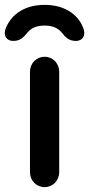

<svg xmlns="http://www.w3.org/2000/svg" viewBox="-54 -768 366 788"><path d="M189 -473C189 -508 163 -535 129 -535C95 -535 69 -508 69 -473V-62C69 -27 95 0 129 0C163 0 189 -27 189 -62ZM-30 -653C-43 -621 -26 -600 0 -600C28 -600 42 -613 60 -636C75 -653 96 -663 129 -663C162 -663 183 -653 198 -636C216 -613 230 -600 258 -600C284 -600 301 -622 287 -655C263 -715 204 -748 129 -748C53 -748 -5 -714 -30 -653Z"/></svg>

Font: Hotpoint
Style: Bold
Weight: 700
Designer: Andrew Paglinawan, Luciano Perondi, Riccardo Olocco
Foundry: CAST Cooperativa Anonima Servizi Tipografici
Version: Version 1.000;PS 2.1;hotconv 16.6.51;makeotf.lib2.5.65220